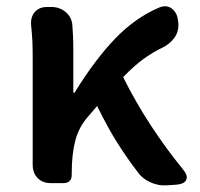

<svg xmlns="http://www.w3.org/2000/svg" viewBox="-20 -577 629 605"><path d="M505 7Q479 9 453 -3Q427 -15 413 -36Q381 -78 351.5 -124Q322 -170 286 -243L257 -209Q228 -176 217 -133Q206 -90 206 -31V-26Q206 0 179 0H140Q114 0 98.5 -16Q83 -32 83 -58V-393Q83 -426 82 -447.5Q81 -469 78 -498Q76 -523 89.5 -539Q103 -555 129 -555H142Q168 -555 187 -539Q206 -523 208 -498Q209 -487 210 -464.5Q211 -442 211 -421V-285H215Q279 -389 342.5 -455Q406 -521 481 -553Q505 -563 522 -549.5Q539 -536 541 -511L542 -504Q544 -478 529.5 -458Q515 -438 492 -427Q461 -412 432.5 -391.5Q404 -371 368 -334Q408 -254 455.5 -181.5Q503 -109 556 -44Q573 -24 567 -10.5Q561 3 535 5Z"/></svg>

Font: Chiron GoRound TC SB
Style: Regular
Weight: 500
Designer: Ryoko NISHIZUKA 西塚涼子 (kana, bopomofo & ideographs); Paul D. Hunt (Latin, Greek & Cyrillic); Sandoll Communications 산돌커뮤니
Foundry: Adobe
Version: Version 1.000;hotconv 1.1.1;makeotfexe 2.6.0